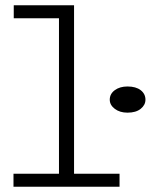

<svg xmlns="http://www.w3.org/2000/svg" viewBox="-20 -706 570 726"><path d="M203 -8V-686H260V-8ZM31 0V-49H432V0ZM32 -637V-686H258V-637ZM462 -280Q433 -280 414 -294.5Q395 -309 395 -329Q395 -351 414 -365Q433 -379 462 -379Q494 -379 512 -365Q530 -351 530 -329Q530 -309 512 -294.5Q494 -280 462 -280Z"/></svg>

Font: BioRhyme SemiExpanded Light
Style: Regular
Weight: 300
Width: 6
Designer: Aoife Mooney
Foundry: Aoife Mooney Type
Version: Version 1.600;gftools[0.9.33]